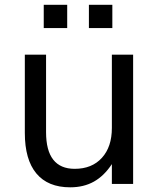

<svg xmlns="http://www.w3.org/2000/svg" viewBox="-20 -778 674 812"><path d="M85 -215.8V-546.9H174.8V-219.2Q174.8 -141.6 205.1 -102.8Q235.4 -64 295.9 -64Q368.7 -64 410.9 -110.4Q453.1 -156.7 453.1 -236.8V-546.9H543V0H453.1V-84Q420.4 -34.2 377.2 -10Q334 14.2 276.9 14.2Q182.6 14.2 133.8 -44.4Q85 -103 85 -215.8ZM356 -757.8H455.1V-659.2H356ZM165 -757.8H264.2V-659.2H165Z"/></svg>

Font: Pangururan
Style: Regular
Weight: 400
Designer: Uli Kozok
Foundry: Michael Everson and Uli Kozok
Version: Version 1.005